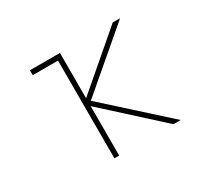

<svg xmlns="http://www.w3.org/2000/svg" viewBox="-144 -960 1288 1190"><g transform="rotate(-30 500.0 -365.0)"><path d="M182.6 -732.4H397.5V-408.2L775.4 -732.4H828.1L415 -379.9L837.9 2H786.1L397.5 -351.6V2H363.3V-697.3H182.6Z"/></g></svg>

Font: GenEi Gothic M ExtraLight
Style: Regular
Weight: 200
Designer: o_tamon (Modified); [Source Han Sans]
Ryoko NISHIZUKA  (kana & ideographs); Paul D. Hunt (Latin, Greek & Cyrillic); Wenl
Version: Version 1.1a;Original Version 1.004